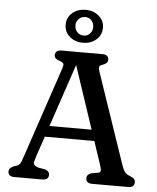

<svg xmlns="http://www.w3.org/2000/svg" viewBox="-61 -981 847 1033"><g transform="rotate(5 362.5 -465.0)"><path d="M179.4 -290H488.4L492 -230.6H174ZM240.3 -27.6Q240.3 -14.6 232.2 -7.3Q224 0 207.1 0H54.8Q38.2 0 29.9 -7.3Q21.6 -14.6 21.6 -27.6Q21.6 -37.4 27.3 -43.7Q33 -50 44.6 -56L63.1 -62.1Q75.6 -66.4 81.4 -75.7Q87.2 -85 95.5 -111L261.6 -604.2Q267.7 -622.6 264.9 -629.9Q262.1 -637.3 244.9 -643.2Q230.2 -647.9 222.6 -654.7Q215.1 -661.6 215.1 -672.4Q215.1 -685.4 223.4 -692.7Q231.7 -700 248.3 -700H470.7Q487.6 -700 495.8 -692.5Q503.9 -685.1 503.9 -672.4Q503.9 -661 496.1 -654.1Q488.3 -647.3 473 -642.2Q461.1 -638.3 458.7 -631Q456.2 -623.8 460.9 -608.4L628.8 -115.8Q637.3 -90.1 647 -77.9Q656.7 -65.7 674.7 -59.5Q691.6 -52.8 697.7 -45.8Q703.7 -38.7 703.7 -27.6Q703.7 -14.6 695.6 -7.3Q687.4 0 670.5 0H475.2Q458.4 0 450.2 -7.3Q442 -14.6 442 -27.6Q442 -38.4 448.3 -45.5Q454.6 -52.5 466.6 -56.2L503.6 -62.6Q516.2 -65.8 515.9 -76Q515.7 -86.2 508.4 -107.8L327.9 -648L340.7 -649L162.7 -120.4Q157 -102.7 154.7 -91.9Q152.3 -81.1 157.5 -74.4Q162.7 -67.7 178.7 -62L215.7 -55.6Q227.1 -52.1 233.7 -45.4Q240.3 -38.6 240.3 -27.6ZM359.8 -751.8Q317.7 -751.8 288.4 -776.5Q259.1 -801.2 259.1 -841.4Q259.1 -880.5 288.4 -905.1Q317.7 -929.7 359.8 -929.7Q402.2 -929.7 431.3 -904.8Q460.4 -879.9 460.4 -841.4Q460.4 -801.8 431.3 -776.8Q402.2 -751.8 359.8 -751.8ZM360.2 -890.9Q340.2 -890.9 326 -876.6Q311.8 -862.3 311.8 -841.4Q311.8 -819.7 326 -805.2Q340.2 -790.6 360.7 -790.6Q380.7 -790.6 394.3 -805.2Q407.9 -819.7 407.9 -840.9Q407.9 -862.1 394.3 -876.5Q380.7 -890.9 360.2 -890.9Z"/></g></svg>

Font: Fraunces SuperSoft
Style: Regular
Weight: 900
Version: Version 1.000;[b76b70a41]